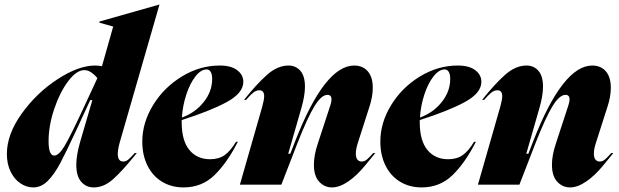

<svg xmlns="http://www.w3.org/2000/svg" viewBox="-20 -806 2703 838"><path d="M494 -135Q494 -101 518 -101Q530 -101 540.5 -110Q551 -119 568 -138H577L563 -121Q512 -58 472.5 -23Q433 12 389 12Q356 12 334.5 -12.5Q313 -37 313 -87Q313 -127 329 -184L383 -369H374L352 -322Q318 -248 315 -242Q269 -143 243 -94Q217 -45 188.5 -16.5Q160 12 125 12Q96 12 69.5 -5.5Q43 -23 26.5 -56.5Q10 -90 10 -134Q10 -220 75 -310.5Q140 -401 231.5 -460.5Q323 -520 395 -520Q410 -520 425 -517L474 -690L414 -707V-712L675 -786H676L503 -186Q494 -153 494 -135ZM217 -127Q237 -127 262.5 -170Q288 -213 341 -327L405 -465Q376 -500 348 -500Q314 -500 277.5 -451.5Q241 -403 216.5 -330Q192 -257 192 -190Q192 -127 217 -127Z M939 -520Q989 -520 1015.5 -499.5Q1042 -479 1042 -449Q1042 -400 970.5 -361Q899 -322 773 -282V-273Q773 -192 806.5 -151.5Q840 -111 897 -111Q935 -111 960.5 -129Q986 -147 1010 -187H1018Q971 -95 916 -41.5Q861 12 781 12Q728 12 687 -13Q646 -38 623.5 -83.5Q601 -129 601 -188Q601 -270 648 -347Q695 -424 773.5 -472Q852 -520 939 -520ZM906 -461Q906 -482 899.5 -492.5Q893 -503 882 -503Q857 -503 833 -472.5Q809 -442 793 -393Q777 -344 774 -293Q832 -314 869 -360.5Q906 -407 906 -461Z M1133 -386Q1133 -412 1112 -412Q1098 -412 1085 -401.5Q1072 -391 1054 -370H1045Q1099 -438 1145 -479Q1191 -520 1239 -520Q1271 -520 1291 -497Q1311 -474 1311 -428Q1311 -388 1295 -333L1238 -135H1247L1268 -189Q1397 -520 1526 -520Q1563 -520 1585 -495Q1607 -470 1607 -423Q1607 -385 1593 -342L1543 -186Q1533 -156 1533 -136Q1533 -118 1540 -109.5Q1547 -101 1558 -101Q1571 -101 1581.5 -110Q1592 -119 1609 -138H1618Q1612 -131 1575 -85.5Q1538 -40 1500 -14Q1462 12 1429 12Q1396 12 1373 -13Q1350 -38 1350 -87Q1350 -128 1367 -179L1422 -347Q1427 -364 1427 -372Q1427 -392 1409 -392Q1383 -392 1352.5 -342.5Q1322 -293 1277 -178L1208 0H1027L1125 -342Q1133 -372 1133 -386Z M1978 -520Q2028 -520 2054.5 -499.5Q2081 -479 2081 -449Q2081 -400 2009.5 -361Q1938 -322 1812 -282V-273Q1812 -192 1845.5 -151.5Q1879 -111 1936 -111Q1974 -111 1999.5 -129Q2025 -147 2049 -187H2057Q2010 -95 1955 -41.5Q1900 12 1820 12Q1767 12 1726 -13Q1685 -38 1662.5 -83.5Q1640 -129 1640 -188Q1640 -270 1687 -347Q1734 -424 1812.5 -472Q1891 -520 1978 -520ZM1945 -461Q1945 -482 1938.5 -492.5Q1932 -503 1921 -503Q1896 -503 1872 -472.5Q1848 -442 1832 -393Q1816 -344 1813 -293Q1871 -314 1908 -360.5Q1945 -407 1945 -461Z M2172 -386Q2172 -412 2151 -412Q2137 -412 2124 -401.5Q2111 -391 2093 -370H2084Q2138 -438 2184 -479Q2230 -520 2278 -520Q2310 -520 2330 -497Q2350 -474 2350 -428Q2350 -388 2334 -333L2277 -135H2286L2307 -189Q2436 -520 2565 -520Q2602 -520 2624 -495Q2646 -470 2646 -423Q2646 -385 2632 -342L2582 -186Q2572 -156 2572 -136Q2572 -118 2579 -109.5Q2586 -101 2597 -101Q2610 -101 2620.5 -110Q2631 -119 2648 -138H2657Q2651 -131 2614 -85.5Q2577 -40 2539 -14Q2501 12 2468 12Q2435 12 2412 -13Q2389 -38 2389 -87Q2389 -128 2406 -179L2461 -347Q2466 -364 2466 -372Q2466 -392 2448 -392Q2422 -392 2391.5 -342.5Q2361 -293 2316 -178L2247 0H2066L2164 -342Q2172 -372 2172 -386Z"/></svg>

Font: Nyght Serif Dark Italic
Style: Regular
Weight: 800
Italic angle: -16°
Designer: Maksym Kobuzan
Version: Version 0.400